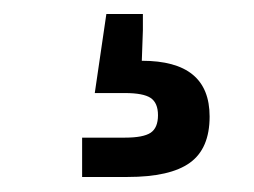

<svg xmlns="http://www.w3.org/2000/svg" viewBox="-20 -42 353 267"><path d="M94.2 204.1V149.4H153.8Q179.2 149.4 189.5 142.6Q199.7 135.7 199.7 118.2Q199.7 101.1 189.5 94.2Q179.2 87.4 153.8 87.4H111.8L127.9 -22.5H178.7V0L177.2 42.5Q224.6 42.5 248 61.8Q271.5 81.1 271.5 120.1Q271.5 164.6 244.1 184.3Q216.8 204.1 157.2 204.1Z"/></svg>

Font: Inter
Style: 540
Weight: 540
Designer: Rasmus Andersson
Foundry: rsms
Version: Version 4.001;git-66647c0bb